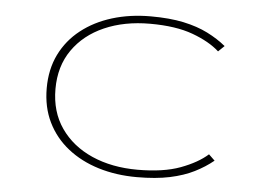

<svg xmlns="http://www.w3.org/2000/svg" viewBox="-51 -774 1202 853"><g transform="rotate(5 550.0 -347.5)"><path d="M588 11Q495.5 11 416.5 -13.2Q337.5 -37.5 278.8 -84Q220 -130.5 187.5 -197Q155 -263.5 155 -348Q155 -432.5 187.5 -498.8Q220 -565 278.8 -611.2Q337.5 -657.5 416.5 -681.8Q495.5 -706 588 -706Q672.5 -706 734.8 -692.8Q797 -679.5 843.2 -656.2Q889.5 -633 926 -603L899 -577Q855 -617 779 -645Q703 -673 588 -673Q473.5 -673 384.5 -634Q295.5 -595 244.8 -522.2Q194 -449.5 194 -348Q194 -246.5 244.8 -173.5Q295.5 -100.5 384.5 -61.2Q473.5 -22 588 -22Q703 -22 779 -50.2Q855 -78.5 899 -118L926 -92Q889.5 -62 843.2 -38.8Q797 -15.5 734.8 -2.2Q672.5 11 588 11Z"/></g></svg>

Font: Trispace Expanded Thin
Style: Regular
Weight: 100
Width: 7
Designer: Tyler Finck
Foundry: Etcetera Type Company
Version: Version 1.210; ttfautohint (v1.8.3)